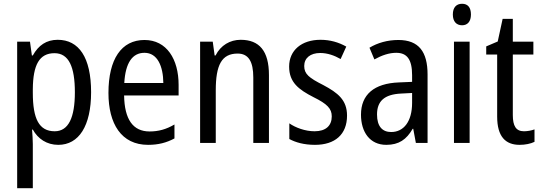

<svg xmlns="http://www.w3.org/2000/svg" viewBox="-20 -758 2871 1018"><path d="M286 -547C226 -547 184 -518 154 -464H149L139 -537H71V240H154V6C154 -16 152 -44 150 -71H154C181 -22 228 10 289 10C398 10 463 -90 463 -269C463 -454 398 -547 286 -547ZM269 -476C345 -476 377 -403 377 -269C377 -134 343 -62 270 -62C187 -62 154 -128 154 -266V-285C155 -415 189 -476 269 -476Z M746 -546C624 -546 555 -445 555 -265C555 -102 623 10 765 10C819 10 862 -1 905 -24V-98C861 -72 820 -61 773 -61C685 -61 640 -125 638 -252H927V-308C927 -444 864 -546 746 -546ZM746 -478C815 -478 845 -407 846 -318H639C645 -425 682 -478 746 -478Z M1256 -547C1200 -547 1150 -518 1123 -464H1118L1108 -537H1041V0H1124V-279C1124 -413 1155 -474 1240 -474C1298 -474 1323 -431 1323 -347V0H1406V-360C1406 -488 1355 -547 1256 -547Z M1820 -145C1820 -228 1771 -266 1694 -307C1619 -345 1593 -365 1593 -408C1593 -450 1625 -477 1678 -477C1716 -477 1753 -464 1786 -445L1816 -511C1775 -534 1730 -547 1679 -547C1580 -547 1513 -492 1513 -405C1513 -321 1564 -283 1642 -243C1715 -207 1739 -182 1739 -141C1739 -92 1708 -62 1648 -62C1598 -62 1547 -81 1514 -104V-21C1547 -3 1592 10 1650 10C1756 10 1820 -45 1820 -145Z M2092 -546C2035 -546 1982 -531 1939 -505L1965 -443C2005 -465 2043 -478 2081 -478C2138 -478 2165 -443 2165 -359V-324L2095 -321C1963 -316 1894 -256 1894 -150C1894 -58 1941 10 2028 10C2095 10 2135 -18 2168 -75H2171L2185 0H2247V-363C2247 -483 2201 -546 2092 -546ZM2108 -262 2165 -265V-213C2165 -113 2120 -58 2054 -58C2008 -58 1979 -87 1979 -151C1979 -220 2016 -258 2108 -262Z M2430 -738C2400 -738 2381 -719 2381 -681C2381 -644 2400 -624 2430 -624C2459 -624 2477 -644 2477 -681C2477 -719 2460 -738 2430 -738ZM2470 -537H2387V0H2470Z M2758 -62C2716 -62 2699 -90 2699 -148V-469H2808V-537H2699V-658H2645L2619 -538L2558 -512V-469H2616V-140C2616 -34 2660 10 2735 10C2765 10 2794 4 2814 -6V-72C2798 -66 2777 -62 2758 -62Z"/></svg>

Font: Noto Sans Bengali Condensed
Style: Regular
Weight: 400
Width: 3
Designer: Jelle Bosma - Monotype Design Team
Foundry: Monotype Imaging Inc.
Version: Version 2.003